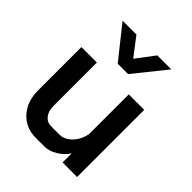

<svg xmlns="http://www.w3.org/2000/svg" viewBox="-210 -876 1009 1009"><g transform="rotate(45 294.5 -371.0)"><path d="M58 -178V-499H173V-176Q173 -138 191.5 -115Q210 -92 240 -92H300Q338 -92 368.5 -122.5Q399 -153 410 -202V-499H525V0H417V-68Q395 -34 359.5 -13Q324 8 292 8H226Q151 8 104.5 -43.5Q58 -95 58 -178ZM113 -750H216L294 -648L371 -750H475L332 -572H255Z"/></g></svg>

Font: Bai Jamjuree SemiBold
Style: Regular
Weight: 600
Version: Version 1.000; ttfautohint (v1.6)